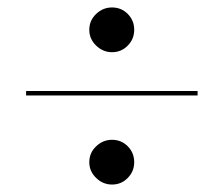

<svg xmlns="http://www.w3.org/2000/svg" viewBox="-20 -635 600 515"><path d="M280.5 -495Q256 -495 237.8 -512.8Q219.5 -530.5 219.5 -555Q219.5 -580 237.8 -597.5Q256 -615 280.5 -615Q305.5 -615 322.8 -597.5Q340 -580 340 -555Q340 -530.5 322.8 -512.8Q305.5 -495 280.5 -495ZM280.5 -140Q256 -140 237.8 -157.8Q219.5 -175.5 219.5 -200Q219.5 -225 237.8 -242.5Q256 -260 280.5 -260Q305.5 -260 322.8 -242.5Q340 -225 340 -200Q340 -175.5 322.8 -157.8Q305.5 -140 280.5 -140ZM50 -379V-391H510V-379Z"/></svg>

Font: Bodoni Moda 18pt
Style: Italic
Weight: 400
Italic angle: -13°
Designer: Owen Earl
Foundry: indestructible type
Version: Version 2.005